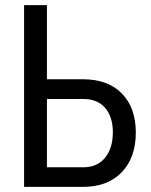

<svg xmlns="http://www.w3.org/2000/svg" viewBox="-20 -731 591 751"><path d="M163.6 -420.9H307.1Q402.8 -420.4 457 -365Q511.2 -309.6 511.2 -212.4Q511.2 -114.7 456.3 -57.4Q401.4 0 304.2 0H74.2V-710.9H163.6ZM163.6 -343.8V-76.7H306.2Q360.8 -76.7 391.1 -114.3Q421.4 -151.9 421.4 -213.4Q421.4 -273.9 391.4 -308.8Q361.3 -343.8 306.6 -343.8Z"/></svg>

Font: Roboto Condensed
Style: Regular
Weight: 400
Designer: Google
Version: Version 2.001047; 2015